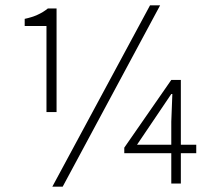

<svg xmlns="http://www.w3.org/2000/svg" viewBox="-20 -691 804 723"><path d="M155 -269V-593H73V-620Q126 -631 160 -659H193V-269ZM177 12 545 -671H583L216 12ZM625 0V-114H448V-135L625 -390H661V-146H719V-114H661V0ZM496 -146H625V-233L629 -337H625L569 -254Z"/></svg>

Font: Toshiba Sans Light
Style: Regular
Weight: 300
Designer: Paul D. Hunt
Foundry: Toshiba Corporation
Version: Version 2.020;PS 2.0;hotconv 1.0.86;makeotf.lib2.5.63406